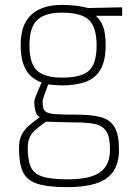

<svg xmlns="http://www.w3.org/2000/svg" viewBox="-20 -530 541 789"><path d="M256 239Q173 239 130.5 224Q88 209 73 174Q58 139 58 80Q58 47 68 26Q78 5 97 -12Q116 -29 143 -48Q131 -56 126 -73Q121 -90 121 -113Q121 -119 126 -132Q131 -145 138 -161.5Q145 -178 151 -191Q128 -199 108.5 -216Q89 -233 77 -264Q65 -295 65 -343Q65 -403 85.5 -439.5Q106 -476 144.5 -493Q183 -510 236 -510Q265 -510 295.5 -506Q326 -502 342 -497L482 -500V-465H374Q393 -448 403.5 -421.5Q414 -395 414 -343Q414 -282 394 -246Q374 -210 334 -194.5Q294 -179 232 -179Q226 -179 206.5 -180.5Q187 -182 178 -183Q171 -164 163 -142Q155 -120 155 -113Q155 -95 158.5 -84Q162 -73 174.5 -67.5Q187 -62 215 -60.5Q243 -59 292 -59Q354 -59 393 -49Q432 -39 450.5 -8Q469 23 469 85Q469 166 418.5 202.5Q368 239 256 239ZM257 207Q350 207 391 178Q432 149 432 85Q432 34 417.5 10.5Q403 -13 372 -20Q341 -27 290 -27Q280 -27 260.5 -27.5Q241 -28 220 -28.5Q199 -29 184.5 -29.5Q170 -30 169 -30Q140 -10 123.5 5.5Q107 21 100.5 38Q94 55 94 79Q94 126 106 154.5Q118 183 153 195Q188 207 257 207ZM235 -211Q314 -211 345.5 -239.5Q377 -268 377 -343Q377 -418 345.5 -448Q314 -478 235 -478Q165 -478 133 -448Q101 -418 101 -343Q101 -268 133 -239.5Q165 -211 235 -211Z"/></svg>

Font: Cairo Play ExtraLight
Style: Regular
Weight: 250
Version: Version 3.119